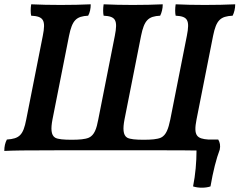

<svg xmlns="http://www.w3.org/2000/svg" viewBox="-23 -699 1120 893"><path d="M968 -532C983 -606 1002 -623 1059 -626C1066 -640 1071 -659 1071 -679C1033 -677 976 -676 929 -676C881 -676 835 -677 794 -679C791 -659 791 -639 794 -626C849 -623 861 -607 846 -532L769 -143C760 -100 750 -71 726 -59C708 -51 680 -49 645 -49C610 -49 582 -51 568 -59C549 -71 548 -101 556 -143L633 -532C648 -606 667 -623 722 -626C729 -640 734 -659 734 -679C695 -677 641 -676 594 -676C546 -676 500 -677 459 -679C456 -659 456 -639 459 -626C514 -623 526 -607 511 -532L434 -143C426 -100 416 -71 391 -59C373 -51 345 -49 310 -49C275 -49 246 -51 233 -59C214 -71 213 -101 221 -143L298 -532C313 -606 332 -623 387 -626C395 -640 399 -659 399 -679C360 -677 306 -676 259 -676C211 -676 163 -677 122 -679C119 -659 119 -639 122 -626C179 -623 191 -606 176 -532L99 -143C85 -70 67 -54 9 -50C1 -35 -3 -18 -3 3C39 1 88 0 241 0H698C794 0 852 0 891 1C891 54 886 113 875 168C899 176 933 176 956 168C968 98 983 39 999 -3C1003 -21 1000 -37 992 -50H946C893 -54 876 -67 891 -143Z"/></svg>

Font: Vollkorn Semibold
Style: Italic
Weight: 600
Italic angle: -11°
Designer: Friedrich Althausen
Foundry: Friedrich Althausen
Version: Version 4.015;PS 004.015;hotconv 1.0.88;makeotf.lib2.5.64775